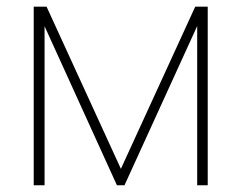

<svg xmlns="http://www.w3.org/2000/svg" viewBox="-20 -550 720 570"><path d="M559.6 -530.3H596.7V0H565.4V-472.7L349.6 0H327.1L112.3 -472.2V0H80.1V-530.3H118.2L338.9 -48.8Z"/></svg>

Font: Pretendard GOV Thin
Style: Regular
Weight: 100
Designer: Base glyphs from Inter by Rasmus Andersson; Hangeul glyphs from Noto Sans CJK(Source Han Sans) by Jang Soo-young and Kan
Foundry: Kil Hyung-jin
Version: Version 1.309